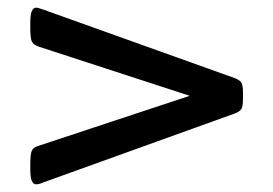

<svg xmlns="http://www.w3.org/2000/svg" viewBox="-20 -489 712 501"><path d="M74 -8Q59 -8 59 -47V-60Q59 -85 62.5 -94.5Q66 -104 79 -108L475 -239L79 -368Q66 -373 62.5 -382Q59 -391 59 -417V-430Q59 -469 74 -469Q78 -469 83.5 -467Q89 -465 93 -464L593 -285Q606 -280 610 -273Q614 -266 614 -248V-230Q614 -212 610 -205Q606 -198 593 -193L93 -13Q89 -11 83.5 -9.5Q78 -8 74 -8Z"/></svg>

Font: Asap Expanded SemiBold
Style: Regular
Weight: 600
Width: 7
Designer: Pablo Cosgaya
Foundry: Omnibus-Type
Version: Version 3.001; ttfautohint (v1.8.4.7-5d5b)